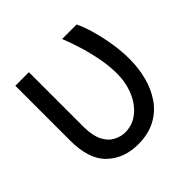

<svg xmlns="http://www.w3.org/2000/svg" viewBox="-146 -683 831 831"><g transform="rotate(-45 269.5 -268.0)"><path d="M53.7 -545.9H136.7V-210Q137.2 -156.7 153.1 -125.5Q168.9 -94.2 194.3 -80.6Q219.7 -66.9 248 -66.4Q293.5 -66.9 328.4 -95Q363.3 -123 383.1 -170.7Q402.8 -218.3 402.3 -277.3Q401.9 -317.9 393.3 -364.5Q384.8 -411.1 370.6 -458.3Q356.4 -505.4 339.8 -545.9H428.7Q443.4 -516.1 456.3 -471.2Q469.2 -426.3 477.3 -375.5Q485.4 -324.7 485.4 -277.3Q485.4 -221.2 471.7 -169.7Q458 -118.2 429.7 -77.6Q401.4 -37.1 356.9 -13.7Q312.5 9.8 251 9.8Q163.6 9.8 108.4 -43.5Q53.2 -96.7 53.7 -211.9Z"/></g></svg>

Font: Inter Tight
Style: Regular
Weight: 400
Designer: Rasmus Andersson
Foundry: rsms
Version: Version 3.002